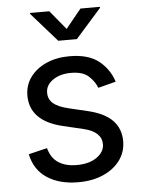

<svg xmlns="http://www.w3.org/2000/svg" viewBox="-54 -804 637 858"><g transform="rotate(-5 264.0 -375.0)"><path d="M262.7 11.7Q178.7 11.7 123 -24.9Q67.4 -61.5 52.7 -132.3L136.2 -152.3Q147.9 -107.4 180.4 -86.4Q212.9 -65.4 261.7 -65.4Q318.8 -65.4 352.8 -89.8Q386.7 -114.3 386.7 -147.9Q386.7 -204.1 306.6 -223.1L215.8 -244.6Q69.3 -279.3 69.3 -393.6Q69.3 -440.4 95.7 -476.3Q122.1 -512.2 167.7 -532.5Q213.4 -552.7 271.5 -552.7Q356 -552.7 402.6 -515.9Q449.2 -479 467.8 -421.4L388.2 -400.9Q377 -430.2 350.8 -454.1Q324.7 -478 272 -478Q223.1 -478 190.7 -455.6Q158.2 -433.1 158.2 -398.9Q158.2 -368.7 180.2 -350.3Q202.1 -332 250 -320.8L332.5 -301.3Q406.7 -283.7 442.4 -246.8Q478 -210 478 -153.8Q478 -106 450.9 -68.6Q423.8 -31.2 375.2 -9.8Q326.7 11.7 262.7 11.7ZM199.7 -760.7 270 -675.3 339.4 -760.7H426.8V-756.3L311.5 -626H228L113.3 -756.3V-760.7Z"/></g></svg>

Font: Inter-Regular
Style: Regular
Weight: 400
Designer: Rasmus Andersson
Foundry: rsms
Version: Version 4.000;git-a52131595